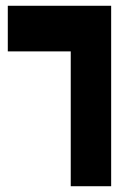

<svg xmlns="http://www.w3.org/2000/svg" viewBox="-20 -645 465 665"><path d="M225 0V-467H7V-625H365V0Z"/></svg>

Font: Changa
Style: Bold
Weight: 700
Designer: Eduardo Rodriguez Tunni
Foundry: Eduardo Rodriguez Tunni
Version: Version 3.002; ttfautohint (v1.8.2)